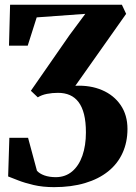

<svg xmlns="http://www.w3.org/2000/svg" viewBox="-20 -542 560 790"><path d="M202.5 228Q155.5 228 118.2 219.2Q81 210.5 54.5 200Q28 189.5 13.5 184L18.5 25H95.5L132 160.5Q142.5 172.5 162.8 179.8Q183 187 210.5 187Q249.5 186.5 277 163.2Q304.5 140 319 98.5Q333.5 57 333.5 3Q333.5 -40.5 325.8 -71.5Q318 -102.5 303.2 -122Q288.5 -141.5 267.2 -150.8Q246 -160 218.5 -160Q195.5 -160 173.5 -155.8Q151.5 -151.5 135.5 -141.5L107 -168.5L266 -397.5L331 -485L131 -470.5L94 -354H17L21.5 -522.5H481.5L499 -485L290 -189Q351.5 -192 400 -171.2Q448.5 -150.5 476.5 -109.5Q504.5 -68.5 504.5 -11.5Q504.5 43 484.2 87.5Q464 132 425 163.2Q386 194.5 330 211.2Q274 228 202.5 228Z"/></svg>

Font: Merriweather 96pt ExtraBold
Style: Regular
Weight: 800
Version: Version 2.100